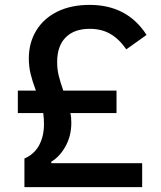

<svg xmlns="http://www.w3.org/2000/svg" viewBox="-20 -766 659 786"><path d="M80 -117Q121 -135 140.5 -172Q160 -209 160 -257Q160 -284 157 -303H53V-395H127Q113 -432 105.5 -462.5Q98 -493 98 -527Q98 -591 128.5 -641Q159 -691 215 -718.5Q271 -746 347 -746Q501 -746 580 -623L497 -564Q468 -606 432 -627Q396 -648 347 -648Q284 -648 249 -613Q214 -578 214 -512Q214 -483 220 -458Q226 -433 239 -395H457V-303H268Q272 -288 272 -264Q272 -210 248.5 -167.5Q225 -125 190 -104V-98H562V0H80Z"/></svg>

Font: IBM Plex Sans JP Medium
Style: Regular
Weight: 500
Designer: Mike Abbink; Paul van der Laan; Pieter van Rosmalen; Wujin Sim; Yejin Wi; Jinhee Kim; Boomi Park; Yona Kim; Kichan Ma
Foundry: Sandoll Inc.
Version: Version 1.001